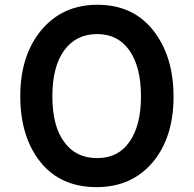

<svg xmlns="http://www.w3.org/2000/svg" viewBox="-20 -767 807 800"><path d="M64.5 -366.2Q64.5 -197.3 148.4 -91.8Q232.4 12.7 382.8 12.7Q528.3 12.7 616.2 -90.8Q703.1 -194.3 703.1 -364.3Q703.1 -533.2 618.2 -640.6Q534.2 -747.1 385.7 -747.1Q383.8 -747.1 382.8 -747.1Q239.3 -746.1 151.4 -640.6Q64.5 -535.2 64.5 -366.2ZM198.2 -365.2Q198.2 -489.3 247.1 -556.6Q295.9 -624 382.8 -625Q383.8 -625 385.7 -625Q470.7 -625 518.6 -557.6Q567.4 -489.3 567.4 -365.2Q567.4 -243.2 518.6 -174.8Q471.7 -108.4 385.7 -108.4Q383.8 -108.4 382.8 -108.4Q295.9 -108.4 247.1 -175.8Q198.2 -242.2 198.2 -365.2Z"/></svg>

Font: BM-Biotif
Style: Bold
Weight: 400
Designer: Deni Anggara
Version: Version 1.000;PS 001.000;hotconv 1.0.88;makeotf.lib2.5.64776